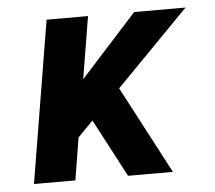

<svg xmlns="http://www.w3.org/2000/svg" viewBox="-43 -567 686 614"><g transform="rotate(-5 300.0 -260.0)"><path d="M42 0 128 -520H261L228 -320L409 -520H574L340 -281L488 0H344L246 -186L197 -136L175 0Z"/></g></svg>

Font: Iosevka SS04 XBd Ex
Style: Italic
Weight: 800
Width: 7
Italic angle: -9°
Monospace: yes
Designer: Belleve Invis
Foundry: Belleve Invis
Version: Version 19.0.0; ttfautohint (v1.8.4)